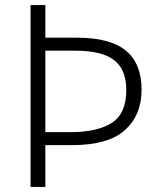

<svg xmlns="http://www.w3.org/2000/svg" viewBox="-20 -734 629 754"><path d="M536 -382Q536 -282 470.5 -223Q405 -164 262 -164H158V0H100V-714H158V-586H282Q413 -586 474.5 -535Q536 -484 536 -382ZM256 -215Q362 -215 419 -251.5Q476 -288 476 -380Q476 -461 428 -498Q380 -535 275 -535H158V-215Z"/></svg>

Font: Noto Sans Lao Light
Style: Regular
Weight: 300
Designer: Monotype Design Team
Foundry: Monotype Imaging Inc.
Version: Version 2.003; ttfautohint (v1.8.4.7-5d5b)